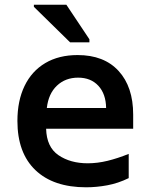

<svg xmlns="http://www.w3.org/2000/svg" viewBox="-20 -786 640 816"><path d="M346 10Q207 10 130.5 -63Q54 -136 54 -272Q54 -358 84.5 -421Q115 -484 172.5 -518Q230 -552 310 -552Q422 -552 484 -484.5Q546 -417 546 -299V-239H176Q178 -161 228.5 -126.5Q279 -92 353 -92Q394 -92 437 -102.5Q480 -113 527 -132V-29Q482 -7 436 1.5Q390 10 346 10ZM431 -327Q430 -387 398 -421.5Q366 -456 312 -456Q258 -456 222 -422Q186 -388 179 -327ZM278 -606 124 -757V-766H262L360 -619V-606Z"/></svg>

Font: Noto Sans Mono SemiBold
Style: Regular
Weight: 600
Designer: Monotype Design Team
Foundry: Monotype Imaging Inc.
Version: Version 2.014; ttfautohint (v1.8.4.7-5d5b)